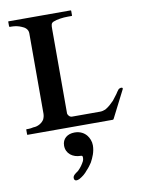

<svg xmlns="http://www.w3.org/2000/svg" viewBox="-106 -758 843 1148"><g transform="rotate(-10 315.5 -184.5)"><path d="M277 -84V-596C277 -622.4 277.4 -632.9 294 -640C316.3 -648.9 350.6 -654 383 -654H404C406 -654 407 -654 408 -656V-685C408 -686.9 405.7 -688 404 -688H30C28 -688 27 -688 26 -687V-658C26.8 -656.4 28.2 -654 30 -654H41C61.7 -654 83.2 -649.2 99 -642C118.6 -634.9 138 -621.1 138 -596V-109C138 -96 135 -85 130 -74C118.9 -55.5 93.9 -38 64 -38C54.3 -35.6 43.2 -34 35 -34H23C22 -34 21 -34 20 -32V-2C21 0 22 0 23 0H538C544.2 0 546.4 -4.2 548 -9L629 -168C630 -170 631 -172 631 -174C631 -178 628 -180 623 -180C620 -180 617 -180 614 -178C606.6 -178 602.5 -168.6 596 -161C586.5 -144.4 572 -129.2 560 -112C543.4 -95.4 527.6 -79.8 506 -68C496 -64 485 -61 474 -61H303C288.7 -61 279 -74.2 277 -84ZM226 102C226 150.6 265.8 179 314 179C319 179 322 180 324 184C324 186 325 189 325 192C325 199 324 205 321 212C311 232 298.8 248.2 284 263C277.2 269.8 269 273 262 280C257.1 283.3 249 292.5 249 301C249 310.7 252 319 264 319C269 319 275 317 282 314C303.1 301.9 318.3 290 334 270C346 258 356 244 366 229C380.4 202 396 169.1 396 129C396 105.3 386.2 83.4 375 69C360.2 50 335.9 35 301 35C257.8 35 226 59.8 226 102Z"/></g></svg>

Font: fbb
Style: Bold
Weight: 400
Designer: David J. Perry, Michael Sharpe
Version: Version 1.045